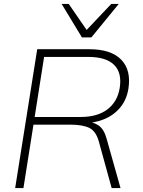

<svg xmlns="http://www.w3.org/2000/svg" viewBox="-20 -955 724 975"><path d="M57 0 169 -705H434Q544 -705 595.5 -652Q647 -599 632 -504Q623 -448 590 -408.5Q557 -369 507 -349Q457 -329 397 -329L405 -337H413Q453 -337 480.5 -318Q508 -299 521 -252L592 0H547L482 -236Q467 -290 432.5 -306Q398 -322 337 -322H150L99 0ZM156 -361H390Q475 -361 526 -400Q577 -439 588 -509Q600 -586 559 -626Q518 -666 428 -666H204ZM396 -765 293 -935H329L420 -803L545 -935H583L444 -765Z"/></svg>

Font: Mulish ExtraLight
Style: Italic
Weight: 200
Italic angle: -9°
Designer: Vernon Adams
Foundry: Vernon Adams
Version: Version 3.603